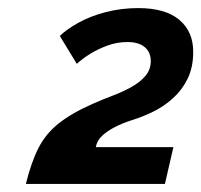

<svg xmlns="http://www.w3.org/2000/svg" viewBox="-20 -838 498 475"><path d="M44 -383Q57 -436 75 -471.5Q93 -507 125 -532.5Q157 -558 209 -581Q234 -592 259 -601.5Q284 -611 305.5 -623Q327 -635 340 -650.5Q353 -666 353 -687Q353 -709 338 -721.5Q323 -734 295 -734Q270 -734 246.5 -725.5Q223 -717 203.5 -705Q184 -693 170 -680L128 -749Q144 -765 173.5 -781.5Q203 -798 241.5 -808Q280 -818 322 -818Q389 -818 423.5 -789Q458 -760 458 -710Q458 -672 444.5 -644Q431 -616 408.5 -595.5Q386 -575 359.5 -562Q333 -549 307 -541Q282 -533 263 -523Q244 -513 232 -501.5Q220 -490 217 -474H409L388 -383Z"/></svg>

Font: Raleway Thin ExtraBold
Style: Italic
Weight: 800
Italic angle: -12°
Version: Version 4.026